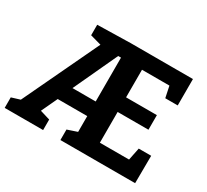

<svg xmlns="http://www.w3.org/2000/svg" viewBox="-140 -920 1222 1135"><g transform="rotate(30 471.0 -352.0)"><path d="M0.7 0V-71.7L87.3 -98.3L49.3 -68.7L311.7 -622.3L327 -600L228.7 -627.3V-699L455.3 -704H879.3V-524H794.3L772.7 -627.3L798.7 -601H568.7L591 -623.3V-390.3L568.7 -412.7H801.3V-313H568.7L591 -338.7V-80L568.7 -103H811L785 -78L807.3 -187.7H892.3L891 0H381V-71.7L466 -100.3L447.7 -76.3V-225L470 -202H226L256.7 -224.7L183.3 -68L175.3 -98.3L263 -71.7V0ZM280.7 -283 264.7 -301.7H470L447.7 -282.7V-616L470 -601H407L435 -615Z"/></g></svg>

Font: Bitter Thin
Style: Regular
Weight: 100
Designer: Sol Matas, and Bitter project Authors
Foundry: Sol Matas
Version: Version 2.002